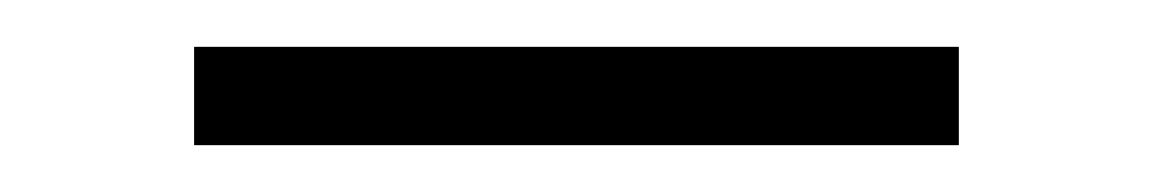

<svg xmlns="http://www.w3.org/2000/svg" viewBox="-20 -266 492 82"><path d="M62.9 -204V-246H389.5V-204Z"/></svg>

Font: Playfair 12pt
Style: Regular
Weight: 400
Designer: Claus Eggers Sørensen
Foundry: Claus Eggers Sørensen
Version: Version 2.000;gftools[0.9.28]